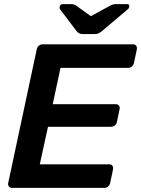

<svg xmlns="http://www.w3.org/2000/svg" viewBox="-20 -916 688 936"><path d="M40 0Q29 0 23.5 -7Q18 -14 20 -24L159 -675Q161 -686 169 -693Q177 -700 188 -700H628Q639 -700 644 -693Q649 -686 647 -675L633 -609Q631 -599 623 -592Q615 -585 604 -585H275L237 -408H544Q555 -408 560 -401.5Q565 -395 563 -384L550 -322Q548 -311 540 -304.5Q532 -298 521 -298H214L174 -115H512Q523 -115 528 -108Q533 -101 531 -90L517 -24Q515 -14 507 -7Q499 0 488 0ZM383 -750Q374 -750 367 -753Q360 -756 352 -766L274 -869Q269 -875 271 -883Q273 -896 288 -896H325Q333 -896 339 -894.5Q345 -893 351 -889L423 -837L518 -889Q526 -893 532.5 -894.5Q539 -896 546 -896H599Q612 -896 610 -884Q610 -876 602 -870L479 -766Q467 -756 459 -753Q451 -750 442 -750Z"/></svg>

Font: Rubik Medium
Style: Italic
Weight: 500
Italic angle: -12°
Designer: Hubert and Fischer
Foundry: Hubert and Fischer
Version: Version 2.300;gftools[0.9.30]